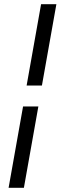

<svg xmlns="http://www.w3.org/2000/svg" viewBox="-20 -800 313 916"><path d="M107 -392H180L249 -780H176ZM21 96H94L163 -292H90Z"/></svg>

Font: Uncut Sans
Style: Italic
Weight: 400
Italic angle: -10°
Designer: Kasper Nordkvist
Foundry: Uncut Type
Version: Version 1.111;FEAKit 1.0